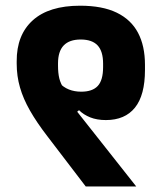

<svg xmlns="http://www.w3.org/2000/svg" viewBox="-20 -670 584 690"><path d="M40 -449.5V-441.5Q40 -396.5 51.8 -355.8Q63.5 -315 87.8 -272.5Q112 -230 150.5 -180L288 0H469.5L242 -288L242.5 -310Q221.5 -333.5 209.8 -351.2Q198 -369 193.2 -388Q188.5 -407 188.5 -434.5V-442Q188.5 -485.5 209 -506.8Q229.5 -528 270 -528Q311 -528 330.8 -506.8Q350.5 -485.5 350.5 -441.5V-429Q350.5 -381.5 331.2 -361Q312 -340.5 272 -340.5Q247.5 -340.5 227.5 -348.5Q207.5 -356.5 192 -373.5L241.5 -255.5L264 -274Q280 -258 304.2 -248.2Q328.5 -238.5 360.5 -238.5Q429 -238.5 465 -283.2Q501 -328 501 -418.5V-437Q501 -505 476 -552.2Q451 -599.5 399.5 -624.5Q348 -649.5 268 -649.5Q156 -649.5 97.8 -597Q39.5 -544.5 40 -449.5Z"/></svg>

Font: Anek Devanagari
Style: Bold
Weight: 700
Designer: Kailash Malviya (Devanagari) & Yesha Goshar (Latin)
Foundry: Ek Type
Version: Version 1.003